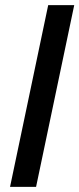

<svg xmlns="http://www.w3.org/2000/svg" viewBox="-20 -725 308 745"><path d="M120 0H19L167 -705H268Z"/></svg>

Font: STIX Two Text SemiBold
Style: Italic
Weight: 600
Italic angle: -12°
Designer: Ross Mills, John Hudson & Paul Hanslow, Tiro Typeworks Ltd; with prior portions MicroPress Inc. and Coen Hoffman, Elsevi
Foundry: Tiro Typeworks Ltd
Version: Version 2.13 b171